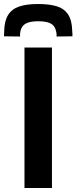

<svg xmlns="http://www.w3.org/2000/svg" viewBox="-61 -937 381 957"><path d="M61 0V-700H198V0ZM129 -917Q184 -917 221 -906Q258 -895 278 -865.5Q298 -836 299 -782Q300 -776 300 -769.5Q300 -763 300 -756L221 -755Q221 -758 221 -761Q221 -764 221 -767Q219 -787 211 -801.5Q203 -816 183.5 -823.5Q164 -831 129 -831Q96 -831 76.5 -823.5Q57 -816 48.5 -801.5Q40 -787 39 -767Q39 -764 39 -761Q39 -758 39 -755L-41 -756Q-41 -763 -40.5 -769.5Q-40 -776 -40 -783Q-39 -833 -20.5 -862.5Q-2 -892 34.5 -904.5Q71 -917 129 -917Z"/></svg>

Font: Georama ExtraCondensed Thin SemiBold
Style: Regular
Weight: 600
Version: Version 1.001